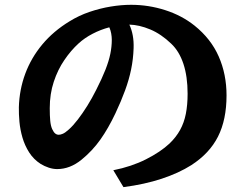

<svg xmlns="http://www.w3.org/2000/svg" viewBox="-20 -765 1020 795"><path d="M522.9 -745.1Q595.2 -745.1 663.8 -723.1Q732.4 -701.2 785.2 -659.2Q853.5 -604.5 885.7 -531Q918 -457.5 918 -370.1Q918 -269.5 882.8 -199.7Q847.7 -129.9 772 -81.1Q720.2 -48.3 649.4 -24.9Q578.6 -1.5 491.2 9.8L449.2 -60.1Q524.9 -75.2 584.7 -105.5Q644.5 -135.7 682.1 -170.9Q709.5 -197.3 725.8 -227.1Q742.2 -256.8 749.5 -293.7Q756.8 -330.6 756.8 -377Q756.8 -448.2 739.5 -500.5Q722.2 -552.7 689 -584Q647.5 -624 602.1 -643.1Q556.6 -662.1 515.6 -663.1Q525.4 -642.1 529.8 -617.7Q534.2 -593.3 533.2 -564.9Q531.7 -520 522.9 -477.5Q514.2 -435.1 498 -390.9Q481.9 -346.7 458 -295.9Q428.7 -233.9 395.8 -187.3Q362.8 -140.6 317.9 -104Q270 -64.9 216.8 -64.9Q199.7 -64.9 181.9 -70.8Q164.1 -76.7 148.9 -85.9Q119.1 -105 100.8 -133.8Q82.5 -162.6 73 -195.3Q63.5 -228 60.5 -260.7Q57.6 -293.5 58.1 -320.8Q60.1 -393.6 84.5 -459.5Q108.9 -525.4 155 -580.8Q201.2 -636.2 268.1 -676.8Q306.6 -700.7 350.3 -715.6Q394 -730.5 438.2 -737.8Q482.4 -745.1 522.9 -745.1ZM195.8 -231Q202.1 -217.3 208.7 -212.2Q215.3 -207 223.1 -207Q230.5 -207 240.2 -211.2Q250 -215.3 265.1 -229Q282.7 -244.6 302.2 -270Q321.8 -295.4 341.6 -327.1Q361.3 -358.9 377.9 -392.1Q402.3 -439.9 416.5 -476.1Q430.7 -512.2 436.8 -542Q442.9 -571.8 442.9 -600.1Q442.9 -612.8 440.4 -626.5Q438 -640.1 432.6 -651.9Q397 -642.6 363.5 -625.2Q330.1 -607.9 305.2 -585Q273.9 -556.6 246.6 -516.6Q219.2 -476.6 202.6 -426.3Q186 -376 186 -316.9Q186 -285.6 188 -265.1Q189.9 -244.6 195.8 -231Z"/></svg>

Font: BIZ UDPMincho
Style: Bold
Weight: 700
Designer: TypeBank Co., Ltd.
Foundry: Morisawa Inc.
Version: Version 1.06